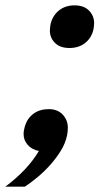

<svg xmlns="http://www.w3.org/2000/svg" viewBox="-77 -554 381 716"><path d="M-57 142Q26 80 68 9Q42 4 26.5 -13.5Q11 -31 11 -54Q11 -67 16 -84Q25 -113 48 -130Q71 -147 105 -147Q138 -147 157 -126.5Q176 -106 176 -78Q176 -62 173 -49Q167 -20 150.5 7Q134 34 112 59Q90 84 65 105Q40 126 16 142H-57ZM182 -375Q147 -375 128 -394Q109 -413 109 -440Q109 -451 112 -466Q120 -497 143.5 -515.5Q167 -534 201 -534Q236 -534 255 -514.5Q274 -495 274 -468Q274 -457 271 -442Q263 -411 239.5 -393Q216 -375 182 -375Z"/></svg>

Font: IBM Plex Serif SemiBold
Style: Italic
Weight: 600
Italic angle: -14°
Designer: Mike Abbink, Paul van der Laan, Pieter van Rosmalen
Foundry: Bold Monday
Version: Version 2.5